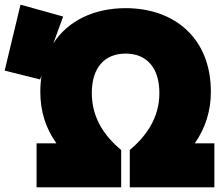

<svg xmlns="http://www.w3.org/2000/svg" viewBox="-59 -774 950 824"><path d="M113 -433 119 -450C116 -428 114 -404 114 -380C114 -298 136 -225 183 -159H98V30H461V-130C391 -189 335 -266 335 -375C335 -485 391 -544 480 -544C569 -544 625 -485 625 -375C625 -266 567 -189 498 -130V30H861V-159H777C822 -223 846 -298 846 -380C846 -611 689 -739 480 -739C346 -739 233 -686 170 -588L212 -703L29 -754L-39 -471Z"/></svg>

Font: Repo ExtraBlack
Style: Regular
Weight: 400
Designer: Stefan Peev
Foundry: Context Ltd
Version: Version 001.502